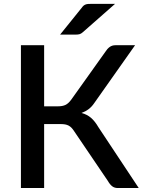

<svg xmlns="http://www.w3.org/2000/svg" viewBox="-20 -948 724 968"><path d="M679.5 0H574Q557 0 545.5 -9Q534 -18 524 -35.5L353.5 -287Q347 -297 340.5 -303.8Q334 -310.5 326 -314.8Q318 -319 308 -320.8Q298 -322.5 285.5 -322.5H202.5V0H85.5V-720H202.5V-412H273Q295 -412 310 -419Q325 -426 339.5 -446L512 -688Q520.5 -702 532.8 -711Q545 -720 562 -720H661L455 -428Q442.5 -409.5 426.5 -397.5Q410.5 -385.5 391 -378.5Q419 -371 438.8 -354Q458.5 -337 476 -307ZM560 -928.5 397.5 -785.5Q388.5 -777.5 380.5 -775.5Q372.5 -773.5 360.5 -773.5H283L393 -910Q397.5 -916.5 402 -920Q406.5 -923.5 412 -925.5Q417.5 -927.5 424.2 -928Q431 -928.5 440 -928.5Z"/></svg>

Font: Lato 2
Style: Regular
Weight: 600
Designer: Lukasz Dziedzic with Adam Twardoch and Botio Nikoltchev
Foundry: tyPoland Lukasz Dziedzic
Version: Version 2.015; 2015-08-06; http://www.latofonts.com/